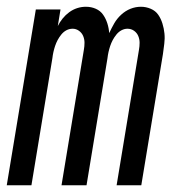

<svg xmlns="http://www.w3.org/2000/svg" viewBox="-25 -548 545 568"><path d="M-5 0 81 -520H154L146 -471Q152 -483 160.5 -493.5Q169 -504 180 -512Q191 -520 203.5 -524Q216 -528 229 -528Q245 -528 258.5 -522Q272 -516 280 -504.5Q288 -493 292.5 -479Q297 -465 298 -450Q305 -465 313 -479Q321 -493 333.5 -504.5Q346 -516 361 -522Q376 -528 392 -528Q407 -528 421 -522Q435 -516 443 -504.5Q451 -493 455.5 -478.5Q460 -464 461.5 -449Q463 -434 461 -418.5Q459 -403 457 -388L393 0H320L386 -400Q388 -411 388 -421.5Q388 -432 384 -441.5Q380 -451 371.5 -457Q363 -463 352 -463Q343 -463 334.5 -458.5Q326 -454 319.5 -446Q313 -438 308.5 -429.5Q304 -421 301 -412Q298 -403 296 -394Q294 -385 293 -376L231 0H157L223 -400Q225 -411 225 -421.5Q225 -432 221 -441.5Q217 -451 208.5 -457Q200 -463 190 -463Q180 -463 171.5 -458.5Q163 -454 156.5 -446Q150 -438 145.5 -429.5Q141 -421 138 -412Q135 -403 133 -394Q131 -385 130 -376L68 0Z"/></svg>

Font: Iosevka Oblique
Style: Regular
Weight: 400
Italic angle: -9°
Monospace: yes
Designer: Belleve Invis
Foundry: Belleve Invis
Version: Version 32.5.0; ttfautohint (v1.8.4)